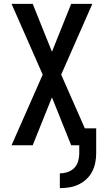

<svg xmlns="http://www.w3.org/2000/svg" viewBox="-20 -755 540 998"><path d="M291 223V146Q311 146 331 139.5Q351 133 365.5 118.5Q380 104 386 83.5Q392 63 392 43V0H350L250 -249L150 0H40L202 -367L40 -735H150L250 -486L350 -735H460L298 -367L421 -88H480V43Q480 67 475 91.5Q470 116 458.5 138Q447 160 428.5 177Q410 194 387.5 204.5Q365 215 340 219Q315 223 291 223Z"/></svg>

Font: Iosevka Semibold
Style: Regular
Weight: 600
Monospace: yes
Designer: Belleve Invis
Foundry: Belleve Invis
Version: Version 33.2.3; ttfautohint (v1.8.4)